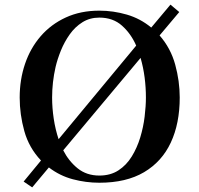

<svg xmlns="http://www.w3.org/2000/svg" viewBox="-20 -790 860 829"><path d="M610 -369Q610 -412 604.5 -455Q599 -498 587 -540L253 -141Q277 -94 315.5 -63Q354 -32 409 -32Q457 -32 491.5 -54.5Q526 -77 549 -114.5Q572 -152 585.5 -196.5Q599 -241 604.5 -286.5Q610 -332 610 -369ZM568 -593Q546 -644 507 -679Q468 -714 409 -714Q368 -714 336 -694Q304 -674 281 -641.5Q258 -609 243 -572Q228 -535 220 -501Q205 -435 205 -369Q205 -324 212 -277.5Q219 -231 233 -189ZM756 -369Q756 -257 717.5 -174.5Q679 -92 602 -46.5Q525 -1 409 -1Q351 -1 294.5 -16Q238 -31 191 -67L119 19L82 -6L157 -97Q105 -152 85 -224Q65 -296 65 -369Q65 -446 88 -514Q111 -582 155.5 -633.5Q200 -685 264 -714.5Q328 -744 409 -744Q469 -744 527.5 -727Q586 -710 633 -671L716 -770L754 -738L669 -637Q717 -582 736.5 -511Q756 -440 756 -369Z"/></svg>

Font: Kaisei Tokumin
Style: Bold
Weight: 700
Designer: Font-Kai, 金井和夫
Foundry: KAZUO KANAI
Version: Version 5.003